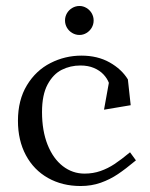

<svg xmlns="http://www.w3.org/2000/svg" viewBox="-20 -611 500 642"><path d="M40 -207.1Q40 -276.6 70.1 -326.1Q100.1 -375.5 148.8 -400.2Q197.4 -425 252.4 -425Q306.1 -425 346.4 -402.4Q386.6 -379.8 407.6 -345.5L417 -259.2L327.8 -244.2L344 -334Q338.4 -348.9 326 -362.1Q313.6 -375.4 294.1 -383.7Q274.6 -392 249.1 -392Q215.2 -392 186.5 -377.6Q157.8 -363.2 139.1 -328.5Q120.5 -293.8 120.5 -236.4Q120.5 -173.9 139 -127.3Q157.5 -80.8 189.9 -55.6Q222.4 -30.5 262.5 -30.5Q291.4 -30.5 316.1 -39.2Q340.9 -47.9 362.9 -62.5Q385 -77.1 414.8 -101.8L434.5 -74.8Q400.1 -46.1 374 -28.6Q347.9 -11 316.9 0Q285.9 11 249.6 11Q188.4 11 140.7 -15.8Q93 -42.6 66.5 -92.1Q40 -141.6 40 -207.1ZM197.4 -542.6Q197.4 -555.6 203.9 -566.8Q210.5 -577.9 221.6 -584.4Q232.8 -591 245.8 -591Q258.2 -591 269.1 -584.4Q280 -577.9 286.6 -566.8Q293.1 -555.6 293.1 -542.5Q293.1 -529.4 286.6 -518.3Q280 -507.2 269.2 -500.7Q258.3 -494.1 245.8 -494.1Q232.8 -494.1 221.6 -500.7Q210.5 -507.2 203.9 -518.4Q197.4 -529.5 197.4 -542.6Z"/></svg>

Font: Didactic
Style: Regular
Weight: 400
Designer: Tyler Finck
Foundry: Etcetera Type Co
Version: Version 3.007;FEAKit 1.0